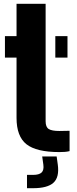

<svg xmlns="http://www.w3.org/2000/svg" viewBox="-20 -790 406 1010"><path d="M6 -487V-600H67V-770H220V-152Q220 -121.5 236.5 -111.2Q253 -101 292 -101Q305.5 -101 318 -101.5Q330.5 -102 346 -102V5Q334 8 321 9Q308 10 292 10Q171.5 10 119.2 -31.2Q67 -72.5 67 -170V-487ZM271 -487V-600H335V-487ZM122 200V130H154Q185.5 130 198.8 117.5Q212 105 208 76L202 33H278L284 76Q293 142 261.5 171Q230 200 154 200Z"/></svg>

Font: Big Shoulders Stencil Text Black
Style: Regular
Weight: 900
Designer: Patric King
Foundry: XO Type Co
Version: Version 1.000